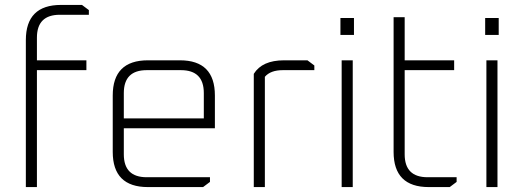

<svg xmlns="http://www.w3.org/2000/svg" viewBox="-20 -760 2126 780"><path d="M85 0V-597Q85 -740 228 -740H313L341 -719V-700H223Q130 -700 130 -607V-515H331V-475H130V0Z M438 -143V-372Q438 -515 581 -515H711Q853 -515 853 -372V-239H483V-133Q483 -40 576 -40H833V-21L805 0H581Q438 0 438 -143ZM483 -279H808V-382Q808 -475 715 -475H576Q483 -475 483 -382Z M1011 0V-460Q1045 -515 1134 -515H1229L1257 -494V-475H1129Q1079 -475 1056 -448V0Z M1363 -618V-687H1418V-618ZM1368 0V-515H1413V0Z M1579 -143V-690H1624V-515H1825V-475H1624V-133Q1624 -40 1717 -40H1835V-21L1807 0H1722Q1579 0 1579 -143Z M1951 -618V-687H2006V-618ZM1956 0V-515H2001V0Z"/></svg>

Font: Oxanium ExtraLight
Style: Regular
Weight: 200
Designer: Severin Meyer
Version: Version 2.000